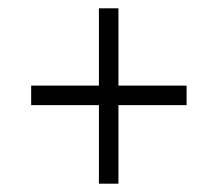

<svg xmlns="http://www.w3.org/2000/svg" viewBox="-20 -552 523 462"><path d="M218 -299H55V-346H218V-532H265V-346H429V-299H265V-110H218Z"/></svg>

Font: Noto Sans Bengali Condensed Light
Style: Regular
Weight: 300
Width: 3
Designer: Jelle Bosma - Monotype Design Team
Foundry: Monotype Imaging Inc.
Version: Version 2.003